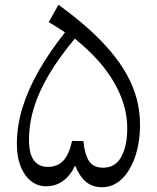

<svg xmlns="http://www.w3.org/2000/svg" viewBox="-20 -780 659 807"><path d="M225.7 -760 184.7 -686.9Q210.2 -672.8 253.3 -643.9Q187.7 -561.2 142.6 -482Q97.6 -402.9 74.2 -326.6Q50.9 -250.2 50.9 -174.3Q50.9 -120.5 66.8 -80.5Q82.8 -40.5 110.6 -18.8Q138.4 3 173.7 3Q214.9 3 245.8 -20.2Q276.8 -43.3 295.7 -84Q315.2 -36.9 342.3 -15Q369.4 6.9 409.5 6.9Q438.6 6.9 463.3 -6.5Q488 -19.9 507.3 -44.3Q526.7 -68.6 540.5 -101.6Q554.3 -134.7 561.5 -173.8Q568.6 -212.9 568.6 -255.8Q568.6 -311.2 555 -363Q541.4 -414.7 514 -464.7Q486.5 -514.7 445.4 -563.6Q404.3 -612.4 349.4 -661.3Q294.5 -710.1 225.7 -760ZM294.3 -617.6Q366.1 -560.3 415.2 -498.2Q464.3 -436 489.5 -371.3Q514.8 -306.6 514.8 -241Q514.8 -166.2 489.7 -120.7Q464.6 -75.2 413.9 -75.2Q370.8 -75.2 352.9 -105Q335 -134.8 330.6 -187L282.8 -187.8Q271.4 -133 247.2 -105.8Q223 -78.6 181.1 -78.6Q143 -78.6 122.4 -106Q101.9 -133.4 101.9 -190.6Q101.9 -260.5 123.1 -329Q144.4 -397.6 187.3 -469Q230.2 -540.5 294.3 -617.6Z"/></svg>

Font: Pinar-VF-FD
Style: Regular
Weight: 300
Designer: Amin Abedi
Version: Version 3.0